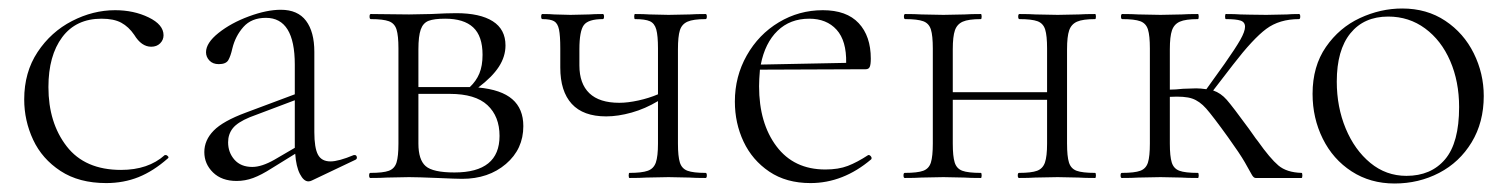

<svg xmlns="http://www.w3.org/2000/svg" viewBox="-20 -419 3550 452"><path d="M37 -185Q37 -249 68.5 -296.5Q100 -344 149.5 -369.5Q199 -395 251 -395Q295 -395 330 -378Q365 -361 365 -336Q365 -325 357 -317Q349 -309 336 -309Q313 -309 296 -337Q283 -356 265.5 -365.5Q248 -375 219 -375Q159 -375 126.5 -331.5Q94 -288 94 -214Q94 -130 137 -74.5Q180 -19 265 -19Q329 -19 368 -54H370Q373 -54 375.5 -51Q378 -48 375 -46Q341 -16 306 -2Q271 12 230 12Q166 12 122.5 -16.5Q79 -45 58 -90Q37 -135 37 -185Z M815 -54Q819 -54 820 -49.5Q821 -45 817 -43L714 6Q710 8 706 8Q695 8 686 -9.5Q677 -27 675 -57L620 -23Q595 -7 576 0Q557 7 537 7Q502 7 481.5 -13Q461 -33 461 -61Q461 -89 483 -111.5Q505 -134 559 -154L674 -197V-267Q674 -377 606 -377Q572 -377 553 -355.5Q534 -334 527 -305Q523 -287 517.5 -277.5Q512 -268 495 -268Q481 -268 473 -276.5Q465 -285 465 -296Q465 -318 494.5 -341.5Q524 -365 566 -380.5Q608 -396 641 -396Q681 -396 700.5 -370Q720 -344 720 -297V-108Q720 -71 728.5 -55Q737 -39 758 -39Q777 -39 813 -54ZM674 -71V-74V-183L568 -143Q539 -131 528 -117Q517 -103 517 -84Q517 -60 532 -43Q547 -26 574 -26Q596 -26 626 -43Z M1212 -122Q1212 -68 1171 -33Q1130 2 1068 2Q1054 2 1010 0Q962 -2 943 -2L891 -1Q877 0 852 0Q849 0 849 -6Q849 -12 852 -12Q882 -12 895.5 -17Q909 -22 913.5 -36.5Q918 -51 918 -81V-305Q918 -335 913.5 -349.5Q909 -364 895.5 -369Q882 -374 853 -374Q850 -374 850 -380Q850 -386 853 -386L943 -385L995 -386Q1033 -388 1054 -388Q1110 -388 1140 -369Q1170 -350 1170 -312Q1170 -286 1154.5 -262Q1139 -238 1106 -213Q1160 -208 1186 -185.5Q1212 -163 1212 -122ZM965 -303V-214H1074H1086Q1101 -228 1108.5 -246Q1116 -264 1116 -290Q1116 -334 1094 -354.5Q1072 -375 1028 -375Q1002 -375 989 -370Q976 -365 970.5 -349.5Q965 -334 965 -303ZM1156 -99Q1156 -145 1127.5 -171.5Q1099 -198 1039 -198H965V-81Q965 -43 982 -28Q999 -13 1050 -13Q1156 -13 1156 -99Z M1641 0Q1617 0 1603 -1L1554 -2L1502 -1Q1487 0 1462 0Q1460 0 1460 -6Q1460 -12 1462 -12Q1491 -12 1505 -17Q1519 -22 1524 -36.5Q1529 -51 1529 -81V-181Q1499 -163 1467 -154Q1435 -145 1407 -145Q1353 -145 1326 -174.5Q1299 -204 1299 -260V-305Q1299 -335 1296 -349.5Q1293 -364 1284.5 -369Q1276 -374 1257 -374Q1254 -374 1254 -380Q1254 -386 1257 -386Q1275 -386 1285 -385L1323 -384L1367 -385Q1379 -386 1399 -386Q1402 -386 1402 -380Q1402 -374 1399 -374Q1365 -374 1354.5 -360Q1344 -346 1344 -303V-265Q1344 -222 1367.5 -199.5Q1391 -177 1438 -177Q1458 -177 1483 -182.5Q1508 -188 1529 -197V-305Q1529 -335 1525 -349.5Q1521 -364 1510 -369Q1499 -374 1475 -374Q1473 -374 1473 -380Q1473 -386 1475 -386Q1496 -386 1509 -385L1554 -384L1604 -385Q1618 -386 1641 -386Q1644 -386 1644 -380Q1644 -374 1641 -374Q1612 -374 1598.5 -368Q1585 -362 1580.5 -347.5Q1576 -333 1576 -303V-81Q1576 -51 1580.5 -36.5Q1585 -22 1598.5 -17Q1612 -12 1641 -12Q1644 -12 1644 -6Q1644 0 1641 0Z M2025 -54Q2028 -54 2030.5 -50.5Q2033 -47 2031 -44Q1965 12 1888 12Q1831 12 1791 -15Q1751 -42 1730.5 -85.5Q1710 -129 1710 -180Q1710 -239 1738 -288.5Q1766 -338 1813.5 -366.5Q1861 -395 1917 -395Q1973 -395 2001.5 -364.5Q2030 -334 2030 -281Q2030 -267 2027.5 -261.5Q2025 -256 2018 -256L1769 -255Q1767 -231 1767 -216Q1767 -129 1808 -74.5Q1849 -20 1923 -20Q1954 -20 1976 -28.5Q1998 -37 2024 -54ZM1771 -267 1972 -271Q1973 -323 1949.5 -349Q1926 -375 1885 -375Q1840 -375 1810.5 -346.5Q1781 -318 1771 -267Z M2558 0Q2533 0 2519 -1L2470 -2L2417 -1Q2403 0 2379 0Q2376 0 2376 -6Q2376 -12 2379 -12Q2408 -12 2421.5 -17Q2435 -22 2440 -36.5Q2445 -51 2445 -81V-184H2223V-81Q2223 -51 2227.5 -36.5Q2232 -22 2245.5 -17Q2259 -12 2289 -12Q2291 -12 2291 -6Q2291 0 2289 0Q2264 0 2250 -1L2201 -2L2149 -1Q2135 0 2110 0Q2107 0 2107 -6Q2107 -12 2110 -12Q2140 -12 2153.5 -17Q2167 -22 2171.5 -36.5Q2176 -51 2176 -81V-305Q2176 -335 2171.5 -349.5Q2167 -364 2153.5 -369Q2140 -374 2111 -374Q2108 -374 2108 -380Q2108 -386 2111 -386Q2135 -386 2149 -385L2201 -384L2251 -385Q2265 -386 2289 -386Q2291 -386 2291 -380Q2291 -374 2289 -374Q2260 -374 2246.5 -368Q2233 -362 2228 -347.5Q2223 -333 2223 -303V-202H2445V-305Q2445 -335 2440.5 -349.5Q2436 -364 2422.5 -369Q2409 -374 2380 -374Q2377 -374 2377 -380Q2377 -386 2380 -386Q2404 -386 2418 -385L2470 -384L2520 -385Q2534 -386 2558 -386Q2560 -386 2560 -380Q2560 -374 2558 -374Q2529 -374 2515.5 -368Q2502 -362 2497 -347.5Q2492 -333 2492 -303V-81Q2492 -51 2496.5 -36.5Q2501 -22 2514.5 -17Q2528 -12 2558 -12Q2560 -12 2560 -6Q2560 0 2558 0Z M3044 0H2936Q2931 0 2926.5 -8.5Q2922 -17 2910.5 -37Q2899 -57 2871 -96Q2835 -146 2819.5 -163.5Q2804 -181 2786.5 -187Q2769 -193 2734 -191V-81Q2734 -51 2738.5 -36.5Q2743 -22 2756.5 -17Q2770 -12 2800 -12Q2802 -12 2802 -6Q2802 0 2800 0Q2775 0 2761 -1L2712 -2L2660 -1Q2646 0 2621 0Q2618 0 2618 -6Q2618 -12 2621 -12Q2651 -12 2664.5 -17Q2678 -22 2682.5 -36.5Q2687 -51 2687 -81V-305Q2687 -335 2682.5 -349.5Q2678 -364 2664.5 -369Q2651 -374 2622 -374Q2619 -374 2619 -380Q2619 -386 2622 -386Q2646 -386 2660 -385L2712 -384L2762 -385Q2776 -386 2800 -386Q2802 -386 2802 -380Q2802 -374 2800 -374Q2771 -374 2757.5 -368Q2744 -362 2739 -347.5Q2734 -333 2734 -303V-208Q2747 -208 2765 -210L2796 -211Q2806 -211 2820 -209L2863 -269Q2889 -306 2900 -325.5Q2911 -345 2911 -356Q2911 -367 2900.5 -370.5Q2890 -374 2866 -374Q2864 -374 2864 -380Q2864 -386 2866 -386Q2889 -386 2900 -385Q2909 -385 2923 -384.5Q2937 -384 2961 -384L3010 -385Q3020 -386 3038 -386Q3041 -386 3041 -380Q3041 -374 3038 -374Q2992 -374 2961 -351Q2930 -328 2883 -267L2836 -206Q2854 -200 2868 -184Q2882 -168 2920 -116Q2926 -108 2931 -100.5Q2936 -93 2941 -87Q2970 -46 2989.5 -29.5Q3009 -13 3044 -12Q3046 -12 3046 -6Q3046 0 3044 0Z M3070 -198Q3070 -263 3101.5 -308.5Q3133 -354 3181.5 -376.5Q3230 -399 3281 -399Q3339 -399 3382.5 -370Q3426 -341 3449.5 -293.5Q3473 -246 3473 -193Q3473 -131 3444.5 -84Q3416 -37 3368 -12Q3320 13 3263 13Q3206 13 3162 -15.5Q3118 -44 3094 -92.5Q3070 -141 3070 -198ZM3415 -167Q3415 -227 3394 -275.5Q3373 -324 3335 -352Q3297 -380 3248 -380Q3191 -380 3159 -340.5Q3127 -301 3127 -227Q3127 -167 3148 -116.5Q3169 -66 3206 -35.5Q3243 -5 3291 -5Q3349 -5 3382 -44Q3415 -83 3415 -167Z"/></svg>

Font: Cormorant Garamond Light
Style: Regular
Weight: 300
Designer: Christian Thalmann (Catharsis Fonts)
Version: Version 3.000